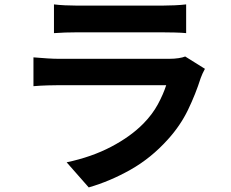

<svg xmlns="http://www.w3.org/2000/svg" viewBox="-20 -787 1040 866"><path d="M223.4 -767.2Q244 -764.5 273 -763.1Q302.1 -761.7 327.3 -761.7Q345.7 -761.7 385.2 -761.7Q424.7 -761.7 473.2 -761.7Q521.7 -761.7 569.9 -761.7Q618.1 -761.7 656.2 -761.7Q694.3 -761.7 711.5 -761.7Q735.3 -761.7 767.1 -763.1Q799 -764.5 819.6 -767.2V-637.6Q799.7 -639.6 768.6 -640.4Q737.4 -641.2 709.8 -641.2Q693.5 -641.2 655.3 -641.2Q617 -641.2 568.5 -641.2Q520 -641.2 471.5 -641.2Q423 -641.2 384.2 -641.2Q345.4 -641.2 327.3 -641.2Q303.1 -641.2 274.3 -640.3Q245.5 -639.4 223.4 -637.6ZM904.3 -476.6Q899.1 -467.2 893.5 -455.2Q887.9 -443.1 885.3 -435.2Q862.3 -362.6 827.9 -291.3Q793.4 -220.1 737.4 -158.3Q661.9 -74.2 569 -21.7Q476 30.8 380.2 58.3L280.6 -54.9Q393.6 -78.8 481.7 -125.2Q569.9 -171.5 627.4 -230.3Q667.5 -271.3 692 -316.4Q716.4 -361.6 729.7 -402.8Q718.9 -402.8 692.1 -402.8Q665.3 -402.8 627.7 -402.8Q590.2 -402.8 547 -402.8Q503.9 -402.8 458.8 -402.8Q413.8 -402.8 373.1 -402.8Q332.4 -402.8 299.6 -402.8Q266.9 -402.8 247.4 -402.8Q228.8 -402.8 195.7 -401.9Q162.5 -401 130.9 -398.3V-528.3Q163.3 -525.5 193.7 -523.6Q224.1 -521.7 247.4 -521.7Q262.2 -521.7 292.5 -521.7Q322.8 -521.7 363 -521.7Q403.2 -521.7 448.7 -521.7Q494.2 -521.7 539.8 -521.7Q585.3 -521.7 625.9 -521.7Q666.5 -521.7 696.7 -521.7Q726.8 -521.7 741.6 -521.7Q766.5 -521.7 785.5 -524.7Q804.6 -527.6 815.3 -532.2Z"/></svg>

Font: Noto Sans JP
Style: Regular
Weight: 100
Designer: Ryoko NISHIZUKA 西塚涼子 (kana, bopomofo & ideographs); Paul D. Hunt (Latin, Greek & Cyrillic); Sandoll Communications 산돌커뮤니
Foundry: Adobe
Version: Version 2.004;hotconv 1.0.118;makeotfexe 2.5.65603